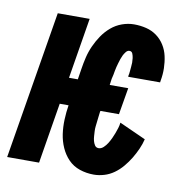

<svg xmlns="http://www.w3.org/2000/svg" viewBox="-85 -592 651 664"><g transform="rotate(10 240.5 -260.0)"><path d="M286 8Q260 8 236.5 0Q213 -8 196.5 -25Q180 -42 170 -64.5Q160 -87 156.5 -111.5Q153 -136 154 -162Q155 -188 159 -213H128L93 0H-19L67 -520H179L144 -307H175L181 -345Q184 -365 189 -386Q194 -407 203 -427Q212 -447 224.5 -465.5Q237 -484 254 -498.5Q271 -513 292 -520.5Q313 -528 334 -528Q356 -528 376.5 -523Q397 -518 413.5 -506Q430 -494 441 -476.5Q452 -459 456.5 -438.5Q461 -418 461.5 -396.5Q462 -375 458 -353L457 -346H345V-349Q347 -357 347.5 -365Q348 -373 349 -381Q350 -389 350 -396.5Q350 -404 349 -412Q348 -420 345 -427.5Q342 -435 334 -435Q327 -435 321.5 -428Q316 -421 313 -414.5Q310 -408 307.5 -401Q305 -394 303 -386.5Q301 -379 299 -372Q297 -365 296 -358Q295 -351 293.5 -344Q292 -337 290 -329L287 -307H352L336 -213H271L270 -209Q269 -201 268 -192.5Q267 -184 266 -175Q265 -166 264 -157.5Q263 -149 263.5 -140.5Q264 -132 264.5 -123.5Q265 -115 267 -107Q269 -99 273.5 -92Q278 -85 287 -85Q296 -85 304 -92.5Q312 -100 317.5 -109Q323 -118 327.5 -127.5Q332 -137 335.5 -146.5Q339 -156 342 -165.5Q345 -175 346 -185L439 -143Q435 -126 427 -108Q419 -90 409 -73.5Q399 -57 386 -41.5Q373 -26 357 -14.5Q341 -3 322.5 2.5Q304 8 286 8Z"/></g></svg>

Font: Iosevka SS18 Heavy
Style: Italic
Weight: 900
Italic angle: -9°
Monospace: yes
Designer: Belleve Invis
Foundry: Belleve Invis
Version: Version 25.1.1; ttfautohint (v1.8.4)